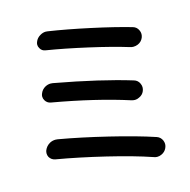

<svg xmlns="http://www.w3.org/2000/svg" viewBox="-112 -872 987 1000"><g transform="rotate(-15 381.0 -372.0)"><path d="M195.3 -668Q175.8 -670.9 167 -687.5Q161.1 -697.3 161.1 -707Q161.1 -713.9 164.1 -721.7Q171.9 -742.2 191.4 -752.9Q206.1 -761.7 221.7 -761.7Q226.6 -761.7 232.4 -760.7Q329.1 -746.1 453.6 -719.2Q578.1 -692.4 666 -667Q686.5 -661.1 695.3 -641.6Q700.2 -631.8 700.2 -621.1Q700.2 -611.3 696.3 -601.6Q687.5 -581.1 667 -572.3Q655.3 -567.4 642.6 -567.4Q633.8 -567.4 625 -570.3Q539.1 -596.7 416 -624.5Q293 -652.3 195.3 -668ZM150.4 -398.4Q131.8 -402.3 122.1 -418.9Q116.2 -428.7 116.2 -439.5Q116.2 -447.3 119.1 -454.1Q127 -475.6 146.5 -486.3Q161.1 -494.1 175.8 -494.1Q181.6 -494.1 187.5 -493.2Q433.6 -448.2 599.6 -397.5Q620.1 -391.6 628.9 -372.1Q633.8 -361.3 633.8 -351.6Q633.8 -341.8 629.9 -332Q622.1 -312.5 601.6 -303.7Q590.8 -297.9 579.1 -297.9Q570.3 -297.9 560.5 -300.8Q383.8 -357.4 150.4 -398.4ZM96.7 -106.4Q77.1 -110.4 66.4 -127.9Q61.5 -137.7 61.5 -147.5Q61.5 -156.2 64.5 -164.1Q73.2 -185.5 93.8 -197.3Q108.4 -205.1 125 -205.1Q130.9 -205.1 136.7 -204.1Q254.9 -183.6 397.9 -148.9Q541 -114.3 637.7 -82Q658.2 -75.2 667 -54.7Q670.9 -44.9 670.9 -35.2Q670.9 -25.4 666 -14.6Q657.2 4.9 636.7 13.7Q626 18.6 614.3 18.6Q604.5 18.6 594.7 14.6Q501 -17.6 358.9 -51.8Q216.8 -85.9 96.7 -106.4Z"/></g></svg>

Font: Gen Jyuu Gothic P Medium
Style: Regular
Weight: 500
Designer: [Source Han Sans]
Ryoko NISHIZUKA  (kana & ideographs); Paul D. Hunt (Latin, Greek & Cyrillic); Wenlong ZHANG  (bopomofo
Version: Version 1.002.20150607